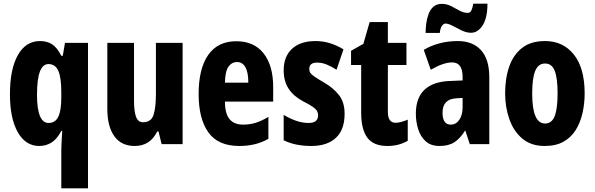

<svg xmlns="http://www.w3.org/2000/svg" viewBox="-20 -783 3231 1043"><path d="M313 31Q313 16 314.5 -10Q316 -36 318 -72H313Q291 -29 261 -9.5Q231 10 193 10Q119 10 76.5 -65Q34 -140 34 -271Q34 -407 77 -483.5Q120 -560 197 -560Q236 -560 263 -542.5Q290 -525 313 -480H321L333 -550H458V240H313ZM244 -115Q280 -115 296.5 -148.5Q313 -182 313 -254V-282Q313 -363 296.5 -399Q280 -435 243 -435Q181 -435 181 -269Q181 -115 244 -115Z M972 -550V0H858L841 -69H834Q796 10 712 10Q639 10 601 -43Q563 -96 563 -192V-550H708V-237Q708 -178 719 -148.5Q730 -119 756 -119Q802 -119 814.5 -160Q827 -201 827 -274V-550Z M1264 -559Q1360 -559 1412 -493Q1464 -427 1464 -310V-231H1202Q1202 -167 1226.5 -136.5Q1251 -106 1301 -106Q1337 -106 1369 -116Q1401 -126 1438 -148V-29Q1403 -9 1364 0.5Q1325 10 1280 10Q1164 10 1111.5 -64.5Q1059 -139 1059 -272Q1059 -410 1111 -484.5Q1163 -559 1264 -559ZM1268 -446Q1239 -446 1221 -420.5Q1203 -395 1202 -334H1329Q1329 -390 1313 -418Q1297 -446 1268 -446Z M1852 -165Q1852 -78 1804.5 -34Q1757 10 1671 10Q1631 10 1593.5 3Q1556 -4 1521 -21V-159Q1550 -141 1585.5 -128Q1621 -115 1657 -115Q1708 -115 1708 -157Q1708 -168 1703 -178.5Q1698 -189 1680 -202Q1662 -215 1626 -233Q1575 -260 1548 -301Q1521 -342 1521 -401Q1521 -476 1566.5 -518Q1612 -560 1694 -560Q1735 -560 1772 -548.5Q1809 -537 1846 -515L1808 -404Q1784 -420 1757 -431.5Q1730 -443 1702 -443Q1660 -443 1660 -408Q1660 -396 1665.5 -387.5Q1671 -379 1688 -367Q1705 -355 1740 -335Q1790 -306 1821 -267Q1852 -228 1852 -165Z M2129 -116Q2143 -116 2159.5 -120.5Q2176 -125 2195 -133V-18Q2170 -4 2143 3Q2116 10 2084 10Q2009 10 1975.5 -35Q1942 -80 1942 -172V-430H1887V-507L1954 -545L1988 -663H2087V-550H2188V-430H2087V-175Q2087 -116 2129 -116Z M2467 -560Q2548 -560 2593 -510.5Q2638 -461 2638 -363V0H2532L2508 -73H2506Q2480 -31 2448.5 -10.5Q2417 10 2368 10Q2321 10 2293 -15Q2265 -40 2252 -80.5Q2239 -121 2239 -165Q2239 -252 2286.5 -296Q2334 -340 2423 -343L2493 -346V-365Q2493 -444 2436 -444Q2389 -444 2320 -404L2282 -512Q2320 -535 2367 -547.5Q2414 -560 2467 -560ZM2459 -249Q2384 -245 2384 -171Q2384 -106 2429 -106Q2457 -106 2475 -132Q2493 -158 2493 -201V-251ZM2292 -604Q2292 -628 2295.5 -655Q2299 -682 2308 -706.5Q2317 -731 2334.5 -746.5Q2352 -762 2380 -762Q2407 -762 2431 -749.5Q2455 -737 2477 -725Q2499 -713 2521 -713Q2534 -713 2540.5 -726Q2547 -739 2551 -763H2628Q2628 -686 2602 -645.5Q2576 -605 2539 -605Q2514 -605 2488 -617.5Q2462 -630 2439 -642.5Q2416 -655 2400 -655Q2390 -655 2381 -643Q2372 -631 2369 -604Z M3156 -276Q3156 -221 3144.5 -169.5Q3133 -118 3108 -77.5Q3083 -37 3041.5 -13.5Q3000 10 2939 10Q2865 10 2817.5 -30Q2770 -70 2747 -135.5Q2724 -201 2724 -276Q2724 -358 2746.5 -422Q2769 -486 2816.5 -523Q2864 -560 2941 -560Q3039 -560 3097.5 -486.5Q3156 -413 3156 -276ZM2871 -275Q2871 -112 2941 -112Q2978 -112 2993.5 -153Q3009 -194 3009 -276Q3009 -358 2993.5 -398Q2978 -438 2941 -438Q2904 -438 2887.5 -398Q2871 -358 2871 -275Z"/></svg>

Font: Noto Sans Lao ExtraCondensed ExtraBold
Style: Regular
Weight: 800
Width: 2
Designer: Monotype Design Team
Foundry: Monotype Imaging Inc.
Version: Version 2.003; ttfautohint (v1.8.4.7-5d5b)